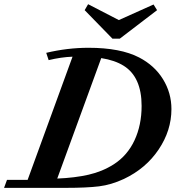

<svg xmlns="http://www.w3.org/2000/svg" viewBox="-45 -907 848 927"><path d="M498 -720.2 363.8 -857.9 380.4 -886.7 528.8 -810.1 696.3 -885.3 713.4 -857.9 533.2 -720.2ZM-25.4 0 -11.2 -38.6H88.4L305.2 -633.3Q250.5 -631.3 189.9 -616.7L178.2 -651.9Q280.8 -676.3 382.3 -676.3Q536.6 -676.3 627 -629.4Q701.2 -590.8 741.9 -524.7Q782.7 -458.5 782.7 -380.4Q782.7 -276.9 720.9 -185.1Q659.2 -93.3 553.2 -43Q492.2 -14.6 432.9 -7.3Q373.5 0 273.4 0ZM552.2 -589.4Q509.3 -616.2 443.8 -626.5L231.4 -44.9Q315.9 -48.3 382.6 -63.5Q449.2 -78.6 504.4 -113.8Q570.3 -156.2 604.5 -229.7Q638.7 -303.2 638.7 -395.5Q638.7 -535.2 552.2 -589.4Z"/></svg>

Font: Elstob 8pt
Style: Bold Italic
Weight: 700
Italic angle: -20°
Designer: Peter S. Baker
Version: Version 1.015